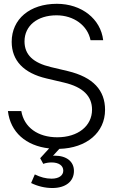

<svg xmlns="http://www.w3.org/2000/svg" viewBox="-20 -759 591 994"><path d="M251 214.4C319.3 214.4 362.8 180.7 362.8 126C362.8 77.1 324.2 46.9 263.2 46.9C260.3 46.9 257.3 46.9 254.4 47.4L287.1 11.7C428.2 7.8 523.9 -72.8 523.9 -190.4C523.9 -291 463.4 -359.4 330.6 -391.1L244.1 -411.6C151.4 -433.6 106.9 -475.6 106.9 -544.9C106.9 -625.5 173.3 -679.7 272.5 -679.7C362.3 -679.7 433.6 -627 448.7 -550.8H514.2C501.5 -661.1 402.3 -739.3 274.4 -739.3C134.3 -739.3 40.5 -660.2 40.5 -542.5C40.5 -445.3 103 -380.4 220.2 -353L311.5 -331.5C411.1 -308.1 456.5 -260.3 456.5 -191.4C456.5 -106.4 383.3 -48.3 276.4 -48.3C176.3 -48.3 104.5 -99.6 90.3 -184.1H21C33.7 -74.7 114.3 -3.9 234.4 9.3L188 60.1L204.1 89.4C215.8 84.5 232.4 82 247.1 82C284.2 82 307.6 98.1 307.6 124.5C307.6 149.9 284.2 166 247.1 166C216.8 166 189.5 158.2 160.2 144L141.1 188.5C174.8 205.1 212.9 214.4 251 214.4Z"/></svg>

Font: Guggenheim Sans Display Light
Style: Regular
Weight: 300
Designer: Modified by Tom Baber under direction of Pentagram Design 2023
Foundry: rsms
Version: Version 1.001;Glyphs 3.1.2 (3151)